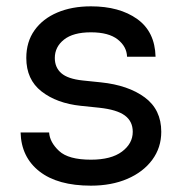

<svg xmlns="http://www.w3.org/2000/svg" viewBox="-20 -570 576 606"><path d="M267 16Q162 16 104.5 -29Q47 -74 45 -152H135Q137 -121 166.5 -93.5Q196 -66 267 -66Q331 -66 365 -91.5Q399 -117 399 -154Q399 -187 374 -205.5Q349 -224 293 -230L235 -236Q159 -244 111 -281.5Q63 -319 63 -387Q63 -438 89 -474.5Q115 -511 161 -530.5Q207 -550 267 -550Q357 -550 413 -510Q469 -470 471 -391H381Q380 -423 351.5 -445.5Q323 -468 267 -468Q211 -468 182 -445Q153 -422 153 -387Q153 -357 173.5 -339Q194 -321 241 -316L299 -310Q385 -301 437 -262.5Q489 -224 489 -154Q489 -104 460.5 -65.5Q432 -27 382 -5.5Q332 16 267 16Z"/></svg>

Font: SVN-Sora Variable
Style: Regular
Weight: 400
Designer: Jonathan Barnbrook, Julián Moncada
Foundry: Barnbrook Fonts
Version: Version 2.000 - Viet hoa boi STYLEno.1 Fonts